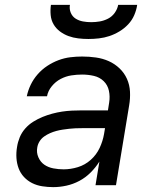

<svg xmlns="http://www.w3.org/2000/svg" viewBox="-20 -760 640 788"><path d="M199 8H198Q176 8 153.5 4.5Q131 1 112 -8.5Q93 -18 78.5 -33.5Q64 -49 56.5 -69Q49 -89 47.5 -111.5Q46 -134 50 -157Q53 -177 61 -196.5Q69 -216 83.5 -232.5Q98 -249 116.5 -260.5Q135 -272 154.5 -280Q174 -288 194.5 -293.5Q215 -299 235 -302Q255 -305 275.5 -306Q296 -307 316 -307H423L428 -339Q432 -364 427 -387.5Q422 -411 405.5 -427Q389 -443 365.5 -448.5Q342 -454 317 -454Q295 -454 272.5 -450.5Q250 -447 229 -436Q208 -425 192.5 -406Q177 -387 173 -365H90Q95 -389 106 -412Q117 -435 134.5 -455Q152 -475 174 -489.5Q196 -504 220 -513Q244 -522 268.5 -525Q293 -528 317 -528Q346 -528 374 -524Q402 -520 426.5 -509Q451 -498 470.5 -479.5Q490 -461 501 -436.5Q512 -412 513.5 -384Q515 -356 510 -327L456 0H372L388 -97Q373 -73 352 -52Q331 -31 305.5 -17.5Q280 -4 252.5 2Q225 8 199 8ZM241 -65Q270 -65 299.5 -74Q329 -83 352.5 -104Q376 -125 389 -153Q402 -181 407 -210L411 -234H316Q303 -234 290 -233.5Q277 -233 264 -231.5Q251 -230 237.5 -228Q224 -226 211 -222.5Q198 -219 185.5 -213.5Q173 -208 161.5 -200Q150 -192 142.5 -180Q135 -168 133 -155Q129 -134 137.5 -114.5Q146 -95 162 -84Q178 -73 199 -69Q220 -65 241 -65ZM343 -600Q322 -600 301 -602.5Q280 -605 261 -612Q242 -619 226 -631Q210 -643 200 -660Q190 -677 188 -698Q186 -719 189 -740H267Q264 -723 270.5 -707.5Q277 -692 290.5 -683.5Q304 -675 320.5 -672Q337 -669 354 -669Q372 -669 389.5 -672Q407 -675 423.5 -683.5Q440 -692 451 -707.5Q462 -723 465 -740H543Q540 -719 531 -698Q522 -677 506 -660Q490 -643 470 -631Q450 -619 429 -612Q408 -605 386 -602.5Q364 -600 343 -600Z"/></svg>

Font: Iosevka SS04 Extended
Style: Italic
Weight: 400
Width: 7
Italic angle: -9°
Monospace: yes
Designer: Belleve Invis
Foundry: Belleve Invis
Version: Version 19.0.0; ttfautohint (v1.8.4)